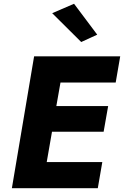

<svg xmlns="http://www.w3.org/2000/svg" viewBox="-20 -999 658 1019"><path d="M257 -929 411 -776 496 -815 373 -979ZM161 -700 43 0H499L523 -139H228L256 -300H530L554 -436H279L301 -561H594L618 -700H271Z"/></svg>

Font: Jost*
Style: Bold Italic
Weight: 700
Italic angle: -10°
Version: Version 3.7